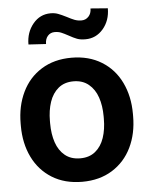

<svg xmlns="http://www.w3.org/2000/svg" viewBox="-54 -802 666 856"><g transform="rotate(-5 279.0 -373.5)"><path d="M349 -621.7Q326.7 -621.7 311.7 -627.3Q296.7 -633 274.7 -645.3Q256.3 -655.3 243.8 -660.5Q231.3 -665.7 214.7 -665.7Q196 -665.7 184 -652.3Q172 -639 172 -616L93.7 -620.7Q93.7 -675 125 -712.8Q156.3 -750.7 204 -750.7Q222.3 -750.7 236.8 -745.3Q251.3 -740 273.7 -728.7Q293.7 -718 307.8 -712.5Q322 -707 339 -707Q357.7 -707 370.5 -720.7Q383.3 -734.3 383.3 -756.7L460.3 -750.7Q460.3 -696 428.5 -658.8Q396.7 -621.7 349 -621.7ZM279 -545.3Q356.7 -545.3 413.8 -510Q471 -474.7 500.8 -412.7Q530.7 -350.7 530.7 -272.7V-262Q530.7 -183.7 500.8 -122.2Q471 -60.7 414.2 -25.3Q357.3 10 280 10Q201.7 10 144.8 -25.3Q88 -60.7 58.2 -122.2Q28.3 -183.7 28.3 -262V-272.7Q28.3 -350.7 58.2 -412.7Q88 -474.7 144.8 -510Q201.7 -545.3 279 -545.3ZM280 -95Q320.7 -95 347.5 -117Q374.3 -139 387 -176.5Q399.7 -214 399.7 -262V-272.7Q399.7 -319.7 387 -357.2Q374.3 -394.7 347 -417.2Q319.7 -439.7 279 -439.7Q238.3 -439.7 211.5 -417.5Q184.7 -395.3 172 -357.5Q159.3 -319.7 159.3 -272.7V-262Q159.3 -214 172 -176.5Q184.7 -139 211.7 -117Q238.7 -95 280 -95Z"/></g></svg>

Font: FreesentationVF
Style: Regular
Weight: 400
Designer: glyphs from Roboto by Christian Robertson / Hangul glyphs from Noto Sans CJK(Source Han Sans) by Jang Soo-young and Kang
Foundry: PT&
Version: Version 2.001;Glyphs 3.3.1 (3343)